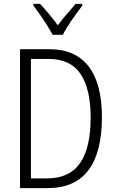

<svg xmlns="http://www.w3.org/2000/svg" viewBox="-20 -967 599 987"><path d="M504 -365Q504 -184 434.5 -92Q365 0 225 0H83V-714H234Q368 -714 436 -625Q504 -536 504 -365ZM446 -362Q446 -510 394 -587Q342 -664 229 -664H139V-50H222Q337 -50 391.5 -128.5Q446 -207 446 -362ZM251 -788Q238 -811 221 -838.5Q204 -866 185.5 -892Q167 -918 152 -938V-947H186Q207 -925 231.5 -895.5Q256 -866 277 -837Q300 -867 321.5 -892.5Q343 -918 369 -947H403V-938Q379 -907 349.5 -864.5Q320 -822 303 -788Z"/></svg>

Font: Noto Sans Telugu Condensed Light
Style: Regular
Weight: 300
Width: 3
Designer: Jelle Bosma - Monotype Design Team
Foundry: Monotype Imaging Inc.
Version: Version 2.005; ttfautohint (v1.8.4.7-5d5b)